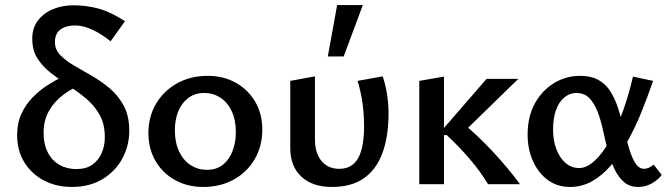

<svg xmlns="http://www.w3.org/2000/svg" viewBox="-20 -731 2647 762"><path d="M265 11Q203 11 154 -15Q105 -41 76.5 -87Q48 -133 48 -195Q48 -243 65.5 -280.5Q83 -318 111 -346Q139 -374 169.5 -393.5Q200 -413 228 -425.5Q256 -438 274 -445L315 -400Q271 -384 234 -357Q197 -330 175 -292Q153 -254 153 -205Q153 -158 170 -125.5Q187 -93 216.5 -76.5Q246 -60 283 -60Q322 -60 346.5 -77.5Q371 -95 383.5 -123.5Q396 -152 396 -187Q396 -239 375 -276Q354 -313 321.5 -340Q289 -367 252.5 -391Q216 -415 183 -440.5Q150 -466 129 -498.5Q108 -531 108 -577Q108 -620 130.5 -649.5Q153 -679 190 -694.5Q227 -710 271 -710Q321 -710 369 -697.5Q417 -685 476 -647L419 -567Q382 -597 345.5 -613.5Q309 -630 279 -630Q242 -630 220 -614Q198 -598 198 -564Q198 -534 219.5 -512Q241 -490 274.5 -470.5Q308 -451 345.5 -429.5Q383 -408 416.5 -379.5Q450 -351 471.5 -310.5Q493 -270 493 -212Q493 -152 465 -101Q437 -50 386 -19.5Q335 11 265 11Z M787 11Q724 11 674.5 -16.5Q625 -44 597 -92.5Q569 -141 569 -203Q569 -269 600 -320.5Q631 -372 684 -401Q737 -430 804 -430Q867 -430 916 -402.5Q965 -375 993 -327Q1021 -279 1021 -217Q1021 -151 991 -99.5Q961 -48 908 -18.5Q855 11 787 11ZM801 -57Q840 -57 865.5 -78Q891 -99 903.5 -133Q916 -167 916 -206Q916 -255 899.5 -290Q883 -325 854.5 -343.5Q826 -362 790 -362Q753 -362 726.5 -341.5Q700 -321 687 -288Q674 -255 674 -214Q674 -165 691 -129.5Q708 -94 737 -75.5Q766 -57 801 -57Z M1297 11Q1220 11 1176 -30Q1132 -71 1132 -143V-410L1230 -428V-178Q1230 -123 1256 -92Q1282 -61 1326 -61Q1361 -61 1383 -80.5Q1405 -100 1415 -138Q1425 -176 1425 -230Q1425 -277 1418.5 -323Q1412 -369 1399 -410L1499 -428Q1511 -391 1516.5 -354.5Q1522 -318 1522 -280Q1522 -191 1498.5 -125.5Q1475 -60 1425.5 -24.5Q1376 11 1297 11ZM1281 -507 1318 -711H1420L1344 -507Z M1917 0Q1884 -54 1843 -101.5Q1802 -149 1753 -195H1735V-215L1911 -418H2037L1802 -189V-255Q1870 -199 1930.5 -135Q1991 -71 2044 0ZM1644 0V-410L1742 -427V0Z M2242 11Q2191 11 2153.5 -17Q2116 -45 2095 -92Q2074 -139 2074 -197Q2074 -268 2102.5 -320Q2131 -372 2178.5 -401Q2226 -430 2282 -430Q2325 -430 2353.5 -414.5Q2382 -399 2400 -372Q2418 -345 2430 -310.5Q2442 -276 2451 -239Q2464 -186 2475.5 -146Q2487 -106 2501.5 -83.5Q2516 -61 2536 -61Q2545 -61 2555.5 -65.5Q2566 -70 2574 -78L2606 -37Q2594 -19 2568.5 -4Q2543 11 2512 11Q2479 11 2456 -9Q2433 -29 2418 -61.5Q2403 -94 2393 -131.5Q2383 -169 2375 -206Q2366 -250 2352.5 -285.5Q2339 -321 2319 -341.5Q2299 -362 2267 -362Q2242 -362 2220.5 -345Q2199 -328 2187 -295.5Q2175 -263 2175 -216Q2175 -173 2188.5 -138Q2202 -103 2225.5 -83.5Q2249 -64 2278 -64Q2304 -64 2330 -84.5Q2356 -105 2380 -140.5Q2404 -176 2425 -222.5Q2446 -269 2463 -321.5Q2480 -374 2492 -427L2572 -410Q2550 -346 2525 -284.5Q2500 -223 2470 -169.5Q2440 -116 2405 -75Q2370 -34 2329.5 -11.5Q2289 11 2242 11Z"/></svg>

Font: Ysabeau SemiBold
Style: Regular
Weight: 600
Designer: Christian Thalmann (Catharsis Fonts)
Version: Version 2.000;gftools[0.9.27.dev2+g8671c4b]